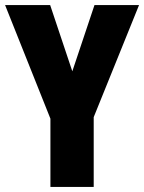

<svg xmlns="http://www.w3.org/2000/svg" viewBox="-20 -827 566 754"><path d="M264 -547 351 -807H526L348 -367V-93H178V-361L0 -807H177Z"/></svg>

Font: Noto Sans Kannada UI ExtraCondensed Black
Style: Regular
Weight: 900
Width: 2
Designer: Jelle Bosma - Monotype Design Team
Foundry: Monotype Imaging Inc.
Version: Version 2.005; ttfautohint (v1.8.4.7-5d5b)